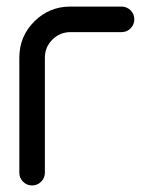

<svg xmlns="http://www.w3.org/2000/svg" viewBox="-20 -567 470 587"><path d="M117.2 -39.1Q117.2 -22.9 105.7 -11.5Q94.2 0 78.1 0Q62 0 50.5 -11.5Q39.1 -22.9 39.1 -39.1V-390.6Q39.1 -455.6 84.7 -501.2Q130.4 -546.9 195.3 -546.9H351.6Q367.7 -546.9 379.2 -535.4Q390.6 -523.9 390.6 -507.8Q390.6 -491.7 379.2 -480.2Q367.7 -468.8 351.6 -468.8H195.3Q163.1 -468.8 140.1 -445.8Q117.2 -422.9 117.2 -390.6Z"/></svg>

Font: Comfortaa
Style: Regular
Weight: 400
Designer: Johan Aakerlund
Foundry: Johan Aakerlund
Version: Version 2.001; ttfautohint (v1.4.1)